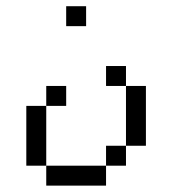

<svg xmlns="http://www.w3.org/2000/svg" viewBox="-20 -582 540 602"><path d="M187.5 -250V-312.5H125V-250H62.5V-62.5H125V0H312.5V-62.5H125V-250ZM250 -500V-562.5H187.5V-500ZM312.5 -62.5H375V-125H312.5ZM375 -125H437.5V-312.5H375ZM375 -312.5V-375H312.5V-312.5Z"/></svg>

Font: Unifont
Style: Regular
Weight: 500
Version: Version 15.1.04